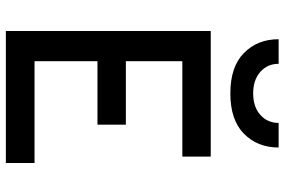

<svg xmlns="http://www.w3.org/2000/svg" viewBox="-178 -794 972 656"><g transform="rotate(90 308.0 -466.0)"><path d="M86 -700H515V-603H189V-410H406V-313H189V-98H537V0H86ZM114 -932H198Q198 -894 225.5 -869.5Q253 -845 299 -845Q345 -845 372.5 -869.5Q400 -894 400 -932H484Q484 -860 437 -813.5Q390 -767 299 -767Q208 -767 161 -813.5Q114 -860 114 -932Z"/></g></svg>

Font: Overpass Mono Light
Style: Bold
Weight: 600
Monospace: yes
Designer: Delve Withrington, Dave Bailey
Foundry: Delve Fonts
Version: Version 1.000;DELV;Overpass